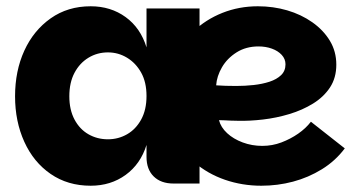

<svg xmlns="http://www.w3.org/2000/svg" viewBox="-20 -585 1148 612"><path d="M269 7Q196 7 141.5 -30.5Q87 -68 57.5 -133Q28 -198 28 -278Q28 -359 57.5 -423.5Q87 -488 141.5 -526.5Q196 -565 269 -565Q333 -565 380.5 -530.5Q428 -496 447 -434V-558H616V0H533Q493 0 470 -22.5Q447 -45 447 -85V-123Q428 -62 380.5 -27.5Q333 7 269 7ZM324 -141Q357 -141 385 -157Q413 -173 430 -204Q447 -235 447 -279Q447 -323 430 -353.5Q413 -384 385 -401Q357 -418 324 -418Q290 -418 262 -401Q234 -384 217.5 -353Q201 -322 201 -278Q201 -235 217.5 -204Q234 -173 262 -157Q290 -141 324 -141ZM813 7Q752 7 697 -12Q642 -31 599.5 -67.5Q557 -104 532.5 -156Q508 -208 508 -275Q508 -339 531 -392Q554 -445 595 -484Q636 -523 689 -544Q742 -565 802 -565Q851 -565 895.5 -552Q940 -539 975.5 -514Q1011 -489 1031.5 -455Q1052 -421 1052 -379Q1052 -337 1032 -306.5Q1012 -276 978 -255Q944 -234 902.5 -221.5Q861 -209 818 -204Q775 -199 738 -200Q727 -200 716 -200.5Q705 -201 695.5 -201.5Q686 -202 678 -202Q684 -179 704 -160.5Q724 -142 753.5 -131Q783 -120 816 -120Q848 -120 877 -131Q906 -142 930.5 -159Q955 -176 971 -197L1079 -112Q1049 -72 1006 -45.5Q963 -19 914 -6Q865 7 813 7ZM733 -311Q761 -311 788.5 -314Q816 -317 839 -324.5Q862 -332 876 -345.5Q890 -359 890 -380Q890 -397 878 -410Q866 -423 846.5 -430Q827 -437 804 -437Q764 -437 734 -418Q704 -399 687.5 -370.5Q671 -342 669 -313Q683 -312 699 -311.5Q715 -311 733 -311Z"/></svg>

Font: Parkinsans
Style: Bold
Weight: 700
Designer: Red Stone, Indian Type Foundry
Foundry: Indian Type Foundry
Version: Version 1.000